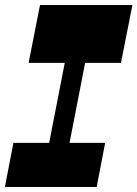

<svg xmlns="http://www.w3.org/2000/svg" viewBox="-20 -750 551 770"><path d="M148 -27 278 -694.8H359.7L229.7 -27ZM-0.3 0 33.7 -177H401.7L367.7 0ZM94.8 -498 140.5 -730H511L465.2 -498Z"/></svg>

Font: Savate ExtraLight
Style: Italic
Weight: 200
Italic angle: -11°
Designer: Max Esnée
Foundry: Plomb Type
Version: Version 2.000